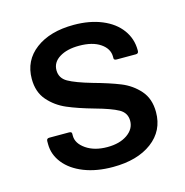

<svg xmlns="http://www.w3.org/2000/svg" viewBox="-83 -593 654 677"><g transform="rotate(-15 243.5 -254.0)"><path d="M48 -131V-142Q48 -152 58 -152H130Q140 -152 140 -145V-137Q140 -109 170.5 -88Q201 -67 248 -67Q293 -67 321 -86.5Q349 -106 349 -136Q349 -165 323 -179.5Q297 -194 239 -210Q182 -226 143.5 -242.5Q105 -259 78.5 -289.5Q52 -320 52 -368Q52 -435 104.5 -474.5Q157 -514 244 -514Q302 -514 346.5 -495.5Q391 -477 415 -444Q439 -411 439 -370V-367Q439 -357 429 -357H359Q349 -357 349 -364V-370Q349 -399 320.5 -418.5Q292 -438 243 -438Q199 -438 171.5 -421Q144 -404 144 -375Q144 -346 170.5 -331Q197 -316 256 -299Q314 -283 352.5 -267.5Q391 -252 418 -221.5Q445 -191 445 -142Q445 -74 391.5 -34Q338 6 249 6Q189 6 143.5 -12Q98 -30 73 -61.5Q48 -93 48 -131Z"/></g></svg>

Font: Amber EN Medium
Style: Regular
Weight: 500
Designer: Jeremy Tribby
Foundry: Tribby Type Co.
Version: Version 1.403 November 24, 2021